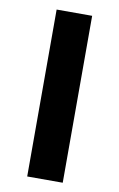

<svg xmlns="http://www.w3.org/2000/svg" viewBox="-81 -747 493 793"><g transform="rotate(10 165.0 -350.0)"><path d="M91 0V-700H240V0Z"/></g></svg>

Font: Golos Text SemiBold
Style: Regular
Weight: 600
Designer: A.Korolkova, Vitaly Kuzmin
Foundry: ParaType Ltd
Version: Version 2.004